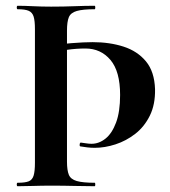

<svg xmlns="http://www.w3.org/2000/svg" viewBox="-20 -645 589 665"><path d="M101 -544Q101 -573 96.5 -587.5Q92 -602 79.5 -607.5Q67 -613 41 -613Q38 -613 38 -619Q38 -625 41 -625Q65 -625 94.5 -623.5Q124 -622 157 -622Q201 -622 238 -623.5Q275 -625 308 -625Q310 -625 310 -619Q310 -613 308 -613Q267 -613 246 -607Q225 -601 218.5 -585.5Q212 -570 212 -539V-85Q212 -55 218.5 -39.5Q225 -24 246 -18Q267 -12 308 -12Q310 -12 310 -6Q310 0 308 0Q275 0 238 -1Q201 -2 157 -2Q124 -2 94.5 -1Q65 0 41 0Q38 0 38 -6Q38 -12 41 -12Q67 -12 79.5 -17Q92 -22 96.5 -37Q101 -52 101 -81ZM147 -483Q183 -492 227 -495.5Q271 -499 301 -499Q360 -499 408 -483.5Q456 -468 485.5 -432.5Q515 -397 517 -336Q518 -283 499 -244.5Q480 -206 448.5 -181.5Q417 -157 380 -145Q343 -133 308 -133Q295 -133 282.5 -134.5Q270 -136 258 -138Q255 -139 256 -145.5Q257 -152 261 -151Q270 -150 279 -148.5Q288 -147 297 -147Q323 -147 345.5 -165Q368 -183 382 -220.5Q396 -258 396 -316Q396 -398 362.5 -437.5Q329 -477 276 -477Q244 -477 213 -472.5Q182 -468 156 -462Z"/></svg>

Font: Cormorant Light
Style: Bold
Weight: 700
Version: Version 4.000